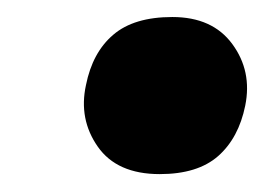

<svg xmlns="http://www.w3.org/2000/svg" viewBox="-20 -532 304 220"><path d="M163 -332.5Q114 -332.5 92 -364Q70 -395.5 78.5 -434.5Q86 -472 109.8 -492.2Q133.5 -512.5 177.5 -512.5Q223.5 -512.5 246.2 -481.5Q269 -450.5 261 -411Q253.5 -374 230 -353.2Q206.5 -332.5 163 -332.5Z"/></svg>

Font: Commissioner
Style: Bold Italic
Weight: 700
Italic angle: -12°
Designer: Kostas Bartsokas
Foundry: Kostas Bartsokas
Version: Version 1.000; ttfautohint (v1.8.3)